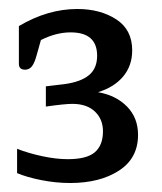

<svg xmlns="http://www.w3.org/2000/svg" viewBox="-20 -789 360 427"><path d="M18 -404V-458Q44 -448 74.5 -441.5Q105 -435 131 -435Q173 -435 191 -450.5Q209 -466 209 -497Q209 -524 191 -541Q173 -558 141 -558Q124 -558 82 -552V-597L124 -602Q160 -607 178 -622Q196 -637 196 -665Q196 -717 137 -717Q105 -717 71 -700L62 -668Q57 -649 51 -641.5Q45 -634 36 -634Q22 -634 22 -647V-731Q86 -769 152 -769Q203 -769 238.5 -746Q274 -723 274 -677Q274 -643 254 -619Q234 -595 198 -584Q238 -577 262.5 -552Q287 -527 287 -489Q287 -437 244.5 -409.5Q202 -382 136 -382Q104 -382 71.5 -388.5Q39 -395 18 -404Z"/></svg>

Font: Maitree Semibold
Style: Regular
Weight: 600
Designer: CadsonDemak Team
Foundry: CadsonDemak
Version: Version 1.010